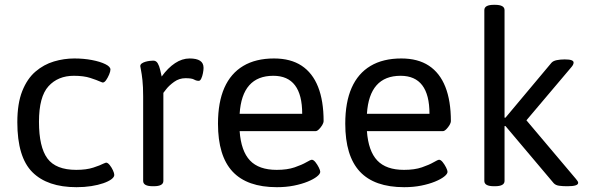

<svg xmlns="http://www.w3.org/2000/svg" viewBox="-20 -772 2460 798"><path d="M298 6Q177 6 114.5 -56.5Q52 -119 52 -264Q52 -342 72.5 -393.5Q93 -445 127.5 -474.5Q162 -504 204 -516.5Q246 -529 289 -529Q328 -529 362 -522.5Q396 -516 417.5 -505.5Q439 -495 439 -483Q439 -475 433.5 -462Q428 -449 421 -439Q414 -429 407 -429Q406 -429 403.5 -430Q401 -431 396 -433Q383 -439 355.5 -448Q328 -457 287 -457Q221 -457 181.5 -413.5Q142 -370 142 -266Q142 -161 177 -113.5Q212 -66 297 -66Q339 -66 368 -75.5Q397 -85 410 -92Q415 -94 417.5 -95Q420 -96 421 -96Q428 -96 436 -86Q444 -76 449.5 -64Q455 -52 455 -45Q455 -36 443 -27Q431 -18 409.5 -10.5Q388 -3 359.5 1.5Q331 6 298 6Z M615 2Q575 2 575 -20V-371Q575 -412 572 -439Q569 -466 566 -480.5Q563 -495 563 -497Q563 -504 569.5 -508.5Q576 -513 585 -515.5Q594 -518 603 -519Q612 -520 617 -520Q629 -520 635.5 -509Q642 -498 645.5 -482.5Q649 -467 652 -454Q678 -490 707.5 -509.5Q737 -529 768 -529Q797 -529 811.5 -519.5Q826 -510 826 -490Q826 -481 823.5 -468Q821 -455 816.5 -445.5Q812 -436 806 -436Q796 -436 786.5 -441.5Q777 -447 751 -447Q725 -447 704 -432Q683 -417 671 -401.5Q659 -386 659 -386V-20Q659 2 619 2Z M1131 6Q1007 6 946.5 -59Q886 -124 886 -258Q886 -347 912.5 -407Q939 -467 991 -498Q1043 -529 1119 -529Q1188 -529 1233.5 -499Q1279 -469 1302 -411Q1325 -353 1325 -268Q1325 -262 1319.5 -252.5Q1314 -243 1306 -235Q1298 -227 1292 -227H976Q982 -144 1019 -105Q1056 -66 1130 -66Q1174 -66 1204.5 -76.5Q1235 -87 1253 -97.5Q1271 -108 1276 -108Q1283 -108 1291 -98Q1299 -88 1305 -76Q1311 -64 1311 -58Q1311 -49 1297 -38Q1283 -27 1258.5 -17Q1234 -7 1201.5 -0.5Q1169 6 1131 6ZM976 -299H1236Q1236 -378 1206 -417.5Q1176 -457 1116 -457Q1051 -457 1016 -417.5Q981 -378 976 -299Z M1660 6Q1536 6 1475.5 -59Q1415 -124 1415 -258Q1415 -347 1441.5 -407Q1468 -467 1520 -498Q1572 -529 1648 -529Q1717 -529 1762.5 -499Q1808 -469 1831 -411Q1854 -353 1854 -268Q1854 -262 1848.5 -252.5Q1843 -243 1835 -235Q1827 -227 1821 -227H1505Q1511 -144 1548 -105Q1585 -66 1659 -66Q1703 -66 1733.5 -76.5Q1764 -87 1782 -97.5Q1800 -108 1805 -108Q1812 -108 1820 -98Q1828 -88 1834 -76Q1840 -64 1840 -58Q1840 -49 1826 -38Q1812 -27 1787.5 -17Q1763 -7 1730.5 -0.5Q1698 6 1660 6ZM1505 -299H1765Q1765 -378 1735 -417.5Q1705 -457 1645 -457Q1580 -457 1545 -417.5Q1510 -378 1505 -299Z M2033 2Q1993 2 1993 -20V-730Q1993 -752 2033 -752H2037Q2077 -752 2077 -730V-283H2081L2272 -511Q2279 -519 2294 -522Q2309 -525 2325 -525H2329Q2364 -525 2364 -512Q2364 -503 2354 -492L2146 -246V-298L2374 -28Q2383 -18 2383 -12Q2383 2 2339 2H2335Q2319 2 2304 0Q2289 -2 2281 -11L2081 -248H2077V-20Q2077 2 2037 2Z"/></svg>

Font: Asap
Style: Regular
Weight: 400
Designer: Pablo Cosgaya
Foundry: Omnibus-Type
Version: Version 3.001